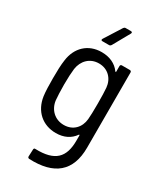

<svg xmlns="http://www.w3.org/2000/svg" viewBox="-220 -781 910 1066"><g transform="rotate(30 235.0 -247.5)"><path d="M290 -696H256C251 -696 247 -693 244 -689L175 -580C171 -573 173 -568 181 -568H224C229 -568 233 -571 236 -575L297 -684C301 -691 298 -696 290 -696ZM332 -496V-460C332 -457 330 -456 327 -459C301 -495 260 -514 209 -514C122 -514 63 -456 52 -371C47 -340 46 -296 46 -253C46 -211 47 -169 51 -140C64 -51 127 3 211 3C263 3 302 -17 327 -53C330 -56 332 -54 332 -51V-18C332 89 285 140 158 136C152 135 148 139 148 145L146 190C146 197 149 200 156 201C318 208 403 138 403 -14V-496C403 -502 399 -506 393 -506H342C336 -506 332 -502 332 -496ZM329 -154C324 -100 287 -58 227 -58C169 -58 128 -99 121 -154C119 -179 117 -209 117 -254C117 -298 119 -329 122 -356C130 -411 169 -452 227 -452C285 -452 324 -411 329 -356C331 -328 332 -305 332 -254C332 -202 331 -180 329 -154Z"/></g></svg>

Font: Barlow Semi Condensed
Style: Regular
Weight: 400
Width: 4
Designer: Jeremy Tribby
Foundry: Tribby Type
Version: Version 1.422;hotconv 1.0.109;makeotfexe 2.5.65596